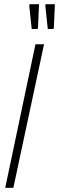

<svg xmlns="http://www.w3.org/2000/svg" viewBox="-20 -900 283 920"><path d="M5 0 150 -688H191L44 0ZM160 -761H132L120 -874L123 -880H167L162 -766ZM236 -761H209L197 -874L199 -880H243L238 -766Z"/></svg>

Font: Saira UltraCondensed ExtraLight
Style: Italic
Weight: 250
Width: 1
Italic angle: -12°
Designer: Hector Gatti with collaboration of the Omnibus-Type team
Foundry: Omnibus-Type
Version: Version 1.101